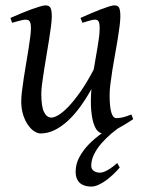

<svg xmlns="http://www.w3.org/2000/svg" viewBox="-20 -477 539 715"><path d="M425.8 147Q414.6 160.2 401.1 172.9Q387.7 185.5 373.8 195.6Q359.9 205.6 345.9 211.7Q332 217.8 319.8 217.8Q308.6 217.8 298.1 215.1Q287.6 212.4 279.5 206.1Q271.5 199.7 266.6 189Q261.7 178.2 261.7 162.1Q261.7 133.8 275.4 108.4Q289.1 83 310.5 60.8Q332 38.6 358.4 20L358.9 19.5Q351.6 18.1 344.2 11.2Q335.4 2.9 328.9 -16.6Q322.3 -36.1 319.6 -67.6Q316.9 -99.1 320.3 -145Q300.3 -108.9 278.1 -78.6Q255.9 -48.3 231.9 -26.4Q208 -4.4 182.6 7.8Q157.2 20 130.9 20Q121.1 20 108.6 12.5Q96.2 4.9 85.2 -10.3Q74.2 -25.4 66.7 -47.9Q59.1 -70.3 59.1 -100.1Q59.1 -114.7 61.8 -137.2Q64.5 -159.7 68.4 -185.5Q72.3 -211.4 77.1 -239.3Q82 -267.1 85.9 -292.5Q89.8 -317.9 92.5 -338.4Q95.2 -358.9 95.2 -371.1Q95.2 -382.3 93.8 -388.9Q92.3 -395.5 89.6 -398.7Q86.9 -401.9 83.3 -402.8Q79.6 -403.8 75.2 -403.8Q70.8 -403.8 62.5 -402.1Q54.2 -400.4 45.9 -397.9Q36.1 -395.5 24.9 -392.1L19 -410.2Q39.6 -419.4 60.3 -428Q81.1 -436.5 98.6 -442.9Q116.2 -449.2 129.6 -453.1Q143.1 -457 148.9 -457Q163.1 -457 168 -447.8Q172.9 -438.5 172.9 -416Q172.9 -401.9 169.9 -378.9Q167 -356 162.6 -328.6Q158.2 -301.3 153.3 -272Q148.4 -242.7 144 -215.3Q139.6 -188 136.7 -165Q133.8 -142.1 133.8 -127.9Q133.8 -81.1 143.8 -60.1Q153.8 -39.1 171.9 -39.1Q181.6 -39.1 197.8 -48.6Q213.9 -58.1 234.4 -79.3Q254.9 -100.6 279.1 -134.8Q303.2 -168.9 329.1 -218.3Q332.5 -239.3 336.2 -260.5Q339.8 -281.7 343.3 -301.5Q346.7 -321.3 348.9 -339.1Q351.1 -356.9 351.1 -371.1Q351.1 -382.3 349.9 -388.9Q348.6 -395.5 346.2 -398.7Q343.8 -401.9 340.6 -402.8Q337.4 -403.8 333 -403.8Q328.6 -403.8 321 -402.1Q313.5 -400.4 305.7 -397.9Q296.9 -395.5 287.1 -392.1L279.8 -410.2Q300.3 -419.4 320.3 -428Q340.3 -436.5 357.2 -442.9Q374 -449.2 386.7 -453.1Q399.4 -457 405.8 -457Q419.4 -457 423.8 -447.8Q428.2 -438.5 428.2 -416Q428.2 -401.9 425.3 -379.2Q422.4 -356.4 418 -329.3Q413.6 -302.2 408.2 -272.7Q402.8 -243.2 398.4 -215.6Q394 -188 391.1 -164.1Q388.2 -140.1 388.2 -124Q388.2 -79.6 394.5 -58.3Q400.9 -37.1 413.1 -37.1Q425.8 -37.1 438.7 -40.3Q451.7 -43.5 469.2 -50.8L476.1 -33.2Q442.9 -11.2 418 2Q406.2 10.7 394 21Q373.5 38.6 356.9 57.9Q340.3 77.1 330.1 98.1Q319.8 119.1 319.8 140.1Q319.8 152.8 329.1 159.4Q338.4 166 352.5 166Q363.3 166 379.6 157.2Q396 148.4 416.5 129.9Z"/></svg>

Font: Gentium Plus Eur
Style: Italic
Weight: 400
Italic angle: -8°
Designer: J. Victor Gaultney, Annie Olsen, Iska Routamaa, Becca Hirsbrunner
Foundry: SIL International
Version: Version 5.000